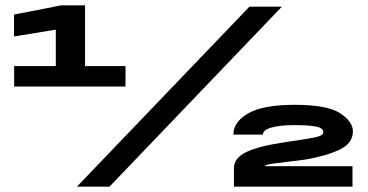

<svg xmlns="http://www.w3.org/2000/svg" viewBox="-20 -699 1379 719"><path d="M33 -375H450V-451.5H298.5V-679H209.5L32.5 -644.5V-562.5L189 -588V-451.5H33ZM268 0H390L1035.5 -674H914ZM856 0H1300V-76.5H971.5Q971.5 -82.5 1008 -87Q1044.5 -91.5 1124 -101.5Q1203.5 -115.5 1252.5 -139Q1301.5 -162.5 1301.5 -207.5Q1301.5 -243.5 1253.5 -275Q1205.5 -306.5 1084.5 -306.5Q965 -306.5 909.5 -274.5Q854 -242.5 854 -195H964.5Q964.5 -212.5 996.8 -221.5Q1029 -230.5 1084.5 -230.5Q1134.5 -230.5 1162.8 -225.2Q1191 -220 1191 -203.5Q1191 -191.5 1162.2 -185.2Q1133.5 -179 1044 -166Q947 -151.5 901.5 -129.2Q856 -107 856 -68.5Z"/></svg>

Font: Anybody Expanded Black
Style: Regular
Weight: 900
Width: 7
Designer: Tyler Finck
Foundry: Etcetera Type Company
Version: Version 1.113;gftools[0.9.25]